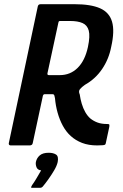

<svg xmlns="http://www.w3.org/2000/svg" viewBox="-20 -693 586 915"><path d="M31 0Q26 0 23.5 -3Q21 -6 22 -11L160 -662Q162 -673 174 -673H335Q413 -673 457 -653.5Q501 -634 514 -589.5Q527 -545 510 -470Q499 -412 467 -364.5Q435 -317 385 -289Q369 -278 361 -268Q353 -258 360 -243Q363 -221 369.5 -199Q376 -177 386.5 -158.5Q397 -140 411 -128Q426 -116 445 -109Q464 -102 491 -102Q499 -102 500.5 -100Q502 -98 501 -89L484 -10Q483 -6 481 -4Q479 -2 470.5 -1Q462 0 443 0Q402 0 371 -12Q340 -24 317 -45Q295 -65 279.5 -93.5Q264 -122 254.5 -156Q245 -190 242 -225Q241 -228 239.5 -236Q238 -244 231 -244H192Q189 -244 186.5 -241Q184 -238 183 -230L136 -11Q134 0 121 0ZM206 -343Q205 -335 213 -335H265Q315 -335 350 -369.5Q385 -404 399 -469Q410 -521 403 -547Q396 -573 373.5 -583Q351 -593 314 -593H267Q263 -593 261 -591.5Q259 -590 258 -584ZM255 79Q251 97 238 119Q225 141 210 162Q195 183 183 197Q178 202 172 202Q163 202 152.5 202Q142 202 133 202Q128 202 128 200Q128 198 133 189Q142 177 155 155Q168 133 176 119Q159 117 154 104Q149 91 151 79Q155 60 169.5 47.5Q184 35 212 35Q234 35 247 43.5Q260 52 255 79Z"/></svg>

Font: Glory SemiBold
Style: Italic
Weight: 600
Italic angle: -12°
Designer: Robert Leuschke
Foundry: Robert Leuschke
Version: Version 1.011